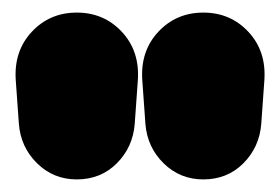

<svg xmlns="http://www.w3.org/2000/svg" viewBox="-20 -735 445 305"><path d="M102 -450Q65 -450 39 -475.5Q13 -501 10 -538L5 -608Q2 -654 30.5 -684.5Q59 -715 102 -715Q145 -715 173.5 -684.5Q202 -654 199 -608L194 -538Q191 -501 165.5 -475.5Q140 -450 102 -450ZM303 -450Q266 -450 240 -475.5Q214 -501 211 -538L206 -608Q203 -654 231.5 -684.5Q260 -715 303 -715Q346 -715 374.5 -684.5Q403 -654 400 -608L395 -538Q392 -501 366.5 -475.5Q341 -450 303 -450Z"/></svg>

Font: Winky Sans Black
Style: Regular
Weight: 900
Designer: Simon Atzbach
Foundry: typofactur
Version: Version 1.205